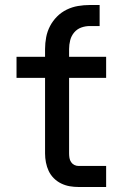

<svg xmlns="http://www.w3.org/2000/svg" viewBox="-20 -747 490 767"><path d="M294 0Q276 0 258.5 -3Q241 -6 224.5 -14Q208 -22 195 -35Q182 -48 174.5 -64Q167 -80 163.5 -98Q160 -116 160 -134V-436H46V-520H160V-551Q160 -575 164.5 -598.5Q169 -622 180 -643Q191 -664 208 -681Q225 -698 246.5 -708.5Q268 -719 291.5 -723Q315 -727 339 -727H378V-643H339Q321 -643 304.5 -637Q288 -631 276.5 -617.5Q265 -604 260.5 -586.5Q256 -569 256 -551V-520H404V-436H256V-134Q256 -125 257.5 -116Q259 -107 264 -99.5Q269 -92 277 -88Q285 -84 294 -84H404V0Z"/></svg>

Font: Iosevka Etoile Medium
Style: Regular
Weight: 500
Designer: Belleve Invis
Foundry: Belleve Invis
Version: Version 22.1.2; ttfautohint (v1.8.4)